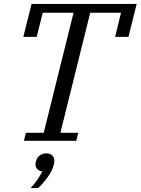

<svg xmlns="http://www.w3.org/2000/svg" viewBox="-20 -718 717 979"><path d="M112 -41H203L355 -653H198L167 -530H99L141 -698H677L635 -530H567L597 -653H440L288 -41H379L369 0H102ZM136 241Q153 224 170 199.5Q187 175 196 155Q181 155 171 145Q161 135 161 121Q161 112 165 100Q170 83 184.5 73.5Q199 64 216 64Q235 64 246 74.5Q257 85 257 101Q257 111 254 123Q250 139 241.5 155.5Q233 172 221.5 187.5Q210 203 198 217Q186 231 174 241H136Z"/></svg>

Font: IBM Plex Serif
Style: Italic
Weight: 400
Italic angle: -14°
Designer: Mike Abbink, Paul van der Laan, Pieter van Rosmalen
Foundry: Bold Monday
Version: Version 3.001